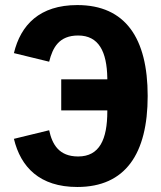

<svg xmlns="http://www.w3.org/2000/svg" viewBox="-20 -730 640 762"><path d="M286.9 12.1C478 12.1 566.1 -120 566.1 -349.1C566.1 -578.1 478 -709.9 286.9 -709.9C137.1 -709.9 62.1 -631 35.2 -519.2L175.1 -485.1C188.9 -540.8 214.1 -589.1 290.1 -589.1C372.2 -589.1 404.1 -524.9 405.9 -420.1V-415.1H223V-291.9H405.9V-288C405.9 -176.8 375 -109 290.1 -109C214.1 -109 187.1 -157 175.1 -213.1L35.2 -179C62.1 -67.1 137.1 12.1 286.9 12.1Z"/></svg>

Font: Margiela Mono Bold
Style: Regular
Weight: 700
Designer: Mike Abbink, Paul van der Laan, Pieter van Rosmalen
Foundry: Bold Monday
Version: Version 2.003 2021